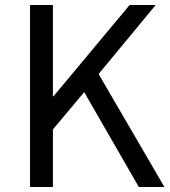

<svg xmlns="http://www.w3.org/2000/svg" viewBox="-20 -753 686 773"><path d="M101 0V-733H193V-365H195L502 -733H607L377 -455L642 0H539L319 -382L193 -232V0Z"/></svg>

Font: Noto Sans HK
Style: Regular
Weight: 400
Designer: Ryoko NISHIZUKA 西塚涼子 (kana, bopomofo & ideographs); Paul D. Hunt (Latin, Greek & Cyrillic); Sandoll Communications 산돌커뮤니
Foundry: Adobe
Version: Version 2.004-H2;hotconv 1.0.118;makeotfexe 2.5.65603